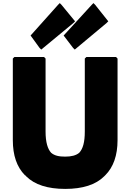

<svg xmlns="http://www.w3.org/2000/svg" viewBox="-20 -1201 845 1243"><path d="M529 -822V-350C529 -280 517 -238 493 -212C473 -195 443 -187 402 -187C362 -187 333 -193 311 -212C289 -236 275 -279 275 -350V-822L265 -832H73L63 -822V-294C63 -195 89 -120 141 -67L143 -66H144L149 -60C204 -5 289 22 402 22C515 22 600 -5 655 -60L662 -67C714 -119 741 -195 741 -294V-822L731 -832H539ZM453 -891 464 -880 670 -1052 681 -1063 596 -1170 585 -1181 574 -1170 392 -971ZM236 -891 247 -880 455 -1052 466 -1063 378 -1170 367 -1181 356 -1170 178 -971Z"/></svg>

Font: Hussar Woodtype
Style: Ultra
Weight: 900
Foundry: Cannot Into Space Fonts
Version: Version 1.07